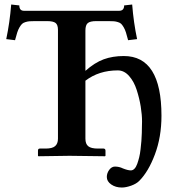

<svg xmlns="http://www.w3.org/2000/svg" viewBox="-20 -693 786 854"><path d="M86.9 -645H509.8Q532.2 -645 532.2 -668.9L567.9 -672.9Q574.2 -592.8 589.8 -519L549.8 -514.2Q544.4 -535.2 540.3 -548.3Q536.1 -561.5 530.3 -571.5Q524.4 -581.5 519.3 -586.7Q514.2 -591.8 504.6 -594.7Q495.1 -597.7 486.3 -598.4Q477.5 -599.1 461.9 -599.1H408.2Q380.9 -599.1 370.4 -590.3Q359.9 -581.5 359.9 -557.1V-377.9Q401.4 -414.6 441.2 -429.2Q481 -443.8 530.8 -443.8Q698.2 -443.8 698.2 -178.2Q698.2 -83.5 668.9 -5.9Q640.1 70.8 599.1 111.8Q586.4 124.5 563.5 132.8Q540 141.1 522 141.1Q494.1 141.1 474.6 127.4Q455.1 113.8 455.1 94.2Q455.1 77.1 465.8 62.5Q476.6 47.9 491.2 47.9Q510.3 47.9 526.9 56.2Q548.8 64.9 562 64.9Q570.8 64.9 578.1 57.4Q585.4 49.8 590.3 36.1Q595.2 22.5 599.1 6.8Q603 -8.8 605.2 -29.1Q607.4 -49.3 608.9 -65.9Q610.4 -82.5 610.8 -101.6L611.3 -130.9Q611.8 -141.1 611.8 -151.9Q611.8 -182.6 606 -219Q600.1 -255.4 588.1 -292.7Q576.2 -330.1 554.2 -355Q532.2 -379.9 503.9 -379.9Q419.9 -379.9 359.9 -334V-76.2Q359.9 -52.7 372.6 -42.5Q385.3 -32.2 415 -32.2H440.9Q444.3 -32.2 446.8 -29.8Q449.2 -27.3 449.2 -22.9V0L446.8 2Q328.1 0 289.1 0L150.9 2L148.9 0V-22.9Q148.9 -32.2 157.2 -32.2H183.1Q212.9 -32.2 225.3 -43.2Q237.8 -54.2 237.8 -76.2V-560.1Q237.8 -582.5 227.3 -590.8Q216.8 -599.1 189 -599.1H136.2Q120.6 -599.1 111.6 -598.4Q102.5 -597.7 93 -594.7Q83.5 -591.8 78.1 -586.7Q72.8 -581.5 66.9 -571.8Q61 -562 56.6 -548.3Q52.2 -534.7 46.9 -514.2L7.8 -519Q23.4 -592.8 29.8 -672.9L65.9 -668.9Q65.9 -645 86.9 -645Z"/></svg>

Font: Linux Libertine G
Style: Semibold
Weight: 600
Designer: Philipp H. Poll
Foundry: Philipp H. Poll
Version: Version 5.1.1